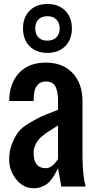

<svg xmlns="http://www.w3.org/2000/svg" viewBox="-20 -954 490 982"><path d="M222.7 -871.1Q192.9 -871.1 176.5 -854.5Q160.2 -837.9 160.2 -808.6Q160.2 -779.3 176.5 -762.7Q192.9 -746.1 222.7 -746.1Q251.5 -746.1 268.3 -762.9Q285.2 -779.8 285.2 -808.6Q285.2 -837.4 268.3 -854.2Q251.5 -871.1 222.7 -871.1ZM222.7 -933.6Q279.8 -933.6 313.7 -899.4Q347.7 -865.2 347.7 -808.6Q347.7 -752 313.5 -717.8Q279.3 -683.6 222.7 -683.6Q165 -683.6 131.3 -717.8Q97.7 -752 97.7 -808.6Q97.7 -865.2 131.6 -899.4Q165.5 -933.6 222.7 -933.6ZM214.4 -633.8Q301.8 -633.8 351.8 -579.8Q401.9 -525.9 401.9 -437.5V-156.2Q401.9 -58.6 418 0H293.5L276.9 -93.8Q267.1 -74.2 261 -63.5Q254.9 -52.7 243.2 -36.9Q231.4 -21 219.7 -12.5Q208 -3.9 190.4 2.4Q172.9 8.8 151.9 8.8Q99.6 8.8 63.2 -36.4Q26.9 -81.5 26.9 -138.2Q26.9 -183.6 42.2 -220.7Q57.6 -257.8 74.7 -280Q91.8 -302.2 131.8 -325.9Q171.9 -349.6 192.4 -358.6Q212.9 -367.7 263.7 -387.2Q272.5 -390.6 276.9 -392.6V-437.5Q276.9 -484.9 263.7 -511Q250.5 -537.1 214.4 -537.1Q189.9 -537.1 175.5 -522.9Q161.1 -508.8 156.5 -488.3Q151.9 -467.8 151.9 -437.5H26.9Q27.8 -527.3 77.1 -580.6Q126.5 -633.8 214.4 -633.8ZM276.9 -312.5Q269 -307.1 251 -295.9Q232.9 -284.7 222.2 -277.6Q211.4 -270.5 196.3 -258.1Q181.2 -245.6 172.9 -234.1Q164.6 -222.7 158.2 -206.1Q151.9 -189.5 151.9 -171.4Q151.9 -93.8 214.4 -93.8Q227.5 -93.8 240 -101.6Q252.4 -109.4 259 -116.9Q265.6 -124.5 274.4 -136.2Q275.9 -138.7 276.9 -139.6Z"/></svg>

Font: Oswald
Style: Stencbab
Weight: 400
Designer: Mathieu Le Lay
Foundry: Mathieu Le Lay
Version: Version 1.000